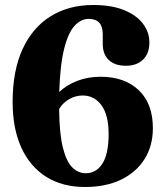

<svg xmlns="http://www.w3.org/2000/svg" viewBox="-20 -734 661 768"><path d="M353 -714Q426.5 -714 476.5 -693.5Q526.5 -673 552 -639Q577.5 -605 577.5 -564.5Q577.5 -520 552.2 -495.5Q527 -471 483.5 -471Q439.5 -471 415.2 -494Q391 -517 391 -558.5V-597.5Q391 -658.5 334.5 -658.5Q304 -658.5 278.5 -631Q253 -603.5 236.8 -539.5Q220.5 -475.5 217 -366Q245.5 -393.5 288.2 -410.2Q331 -427 382 -427Q479 -427 535.5 -372.8Q592 -318.5 591.5 -219.5Q591 -149.5 557.8 -97Q524.5 -44.5 463.8 -15.2Q403 14 320 14Q229.5 14 164.8 -26.8Q100 -67.5 65.2 -143.8Q30.5 -220 30.5 -326Q30.5 -451.5 70.5 -538Q110.5 -624.5 183 -669.2Q255.5 -714 353 -714ZM311 -352Q282 -352 256.8 -337.5Q231.5 -323 216.5 -298Q217.5 -198.5 231.8 -142.5Q246 -86.5 269.8 -63.8Q293.5 -41 322.5 -41Q365 -41 389.8 -79.8Q414.5 -118.5 414.5 -198Q414.5 -274 385.8 -313Q357 -352 311 -352Z"/></svg>

Font: Fraunces 72pt Soft
Style: Bold
Weight: 700
Version: Version 1.000;[b76b70a41]